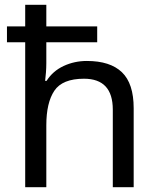

<svg xmlns="http://www.w3.org/2000/svg" viewBox="-20 -780 658 800"><path d="M173 -760V-670H385V-604H173V-517Q173 -498 171.5 -478.5Q170 -459 168 -443H174Q200 -484 245 -505Q290 -526 342 -526Q439 -526 488 -479Q537 -432 537 -329V0H450V-323Q450 -452 330 -452Q240 -452 206.5 -402Q173 -352 173 -258V0H85V-604H9V-670H85V-760Z"/></svg>

Font: Noto Sans Old Persian
Style: Regular
Weight: 400
Designer: Monotype Design Team
Foundry: Monotype Imaging Inc.
Version: Version 2.001; ttfautohint (v1.8.4.7-5d5b)